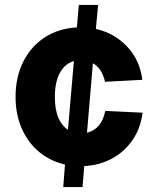

<svg xmlns="http://www.w3.org/2000/svg" viewBox="-20 -745 640 777"><path d="M236 12 243 -79Q183 -93 138 -130.5Q93 -168 68 -225Q43 -282 43 -353Q43 -434 74.5 -496Q106 -558 161.5 -594Q217 -630 291 -634L299 -725H377L368 -628Q443 -611 494.5 -556.5Q546 -502 556 -422L405 -414Q393 -468 356 -489L332 -208Q391 -222 406 -296L557 -289Q549 -226 516.5 -178.5Q484 -131 433.5 -103.5Q383 -76 321 -73L314 12ZM202 -353Q202 -255 255 -220L279 -498Q242 -487 222 -449.5Q202 -412 202 -353Z"/></svg>

Font: Geist Mono ExtraBold
Style: Regular
Weight: 800
Monospace: yes
Designer: Basement.studio, Andrés Briganti, Mateo Zaragoza
Foundry: Basement.studio, Vercel, Andrés Briganti, Guido Ferreyra, Mateo Zaragoza
Version: Version 1.500; ttfautohint (v1.8.4.7-5d5b)